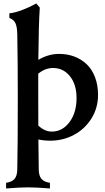

<svg xmlns="http://www.w3.org/2000/svg" viewBox="-20 -797 598 1091"><path d="M315.9 -490.7Q361.8 -490.7 401.4 -476.1Q440.9 -461.4 471.4 -433.1Q502 -404.8 519.5 -359.6Q537.1 -314.5 537.1 -257.3Q537.1 -183.6 499.5 -123.5Q461.9 -63.5 399.9 -30.5Q337.9 2.4 265.6 2.4Q230.5 2.4 198.2 -4.4Q199.2 135.7 200.2 166.5Q200.7 202.1 215.8 219.7Q231 237.3 263.7 241.7V273.9Q184.1 267.6 139.2 267.6Q94.2 267.6 14.6 273.9V241.7Q47.4 237.3 62.5 219.7Q77.6 202.1 78.1 166.5Q81.1 44.4 81.1 -244.1Q81.1 -447.8 78.1 -604.5Q77.1 -644.5 67.9 -664.8Q58.6 -685.1 33.2 -695.3V-721.2Q65.9 -724.6 108.9 -741.2Q151.9 -757.8 186 -777.3L206.1 -753.9Q199.7 -662.6 197.8 -457Q254.9 -490.7 315.9 -490.7ZM197.3 -244.1Q197.3 -144.5 197.8 -83.5Q233.4 -49.3 274.4 -49.3Q334.5 -49.3 374.8 -103Q415 -156.7 415 -240.2Q415 -316.4 377.7 -363.5Q340.3 -410.6 281.2 -410.6Q236.8 -410.6 197.3 -378.4Z"/></svg>

Font: Flanker
Style: Bold
Weight: 700
Designer: Flanker
Foundry: Flanker
Version: Version 2.021